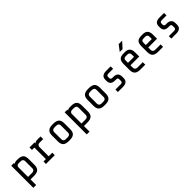

<svg xmlns="http://www.w3.org/2000/svg" viewBox="371 -2332 4119 4119"><g transform="rotate(-45 2430.0 -272.5)"><path d="M167 -500V-476Q198 -500 247 -500H283Q371 -500 412 -462.5Q453 -425 453 -340V-160Q453 -76 411.5 -38Q370 0 283 0H172V170H87V-500ZM172 -370V-75H293Q330 -75 349 -92Q368 -109 368 -140V-360Q368 -391 349 -408Q330 -425 293 -425H237Q204 -425 188 -407.5Q172 -390 172 -370Z M713 -75V-425H640V-500H793V-473Q826 -500 873 -500H976V-420H863Q831 -420 815 -399.5Q799 -379 798 -358V-75H907V0H640V-75Z M1366 0H1333Q1246 0 1204.5 -38Q1163 -76 1163 -160V-340Q1163 -424 1204.5 -462Q1246 -500 1333 -500H1366Q1453 -500 1494.5 -462Q1536 -424 1536 -340V-160Q1536 -76 1494.5 -38Q1453 0 1366 0ZM1376 -425H1323Q1286 -425 1267 -408Q1248 -391 1248 -360V-140Q1248 -109 1267 -92Q1286 -75 1323 -75H1376Q1413 -75 1432 -92Q1451 -109 1451 -140V-360Q1451 -391 1432 -408Q1413 -425 1376 -425Z M1787 -500V-476Q1818 -500 1867 -500H1903Q1991 -500 2032 -462.5Q2073 -425 2073 -340V-160Q2073 -76 2031.5 -38Q1990 0 1903 0H1792V170H1707V-500ZM1792 -370V-75H1913Q1950 -75 1969 -92Q1988 -109 1988 -140V-360Q1988 -391 1969 -408Q1950 -425 1913 -425H1857Q1824 -425 1808 -407.5Q1792 -390 1792 -370Z M2446 0H2413Q2326 0 2284.5 -38Q2243 -76 2243 -160V-340Q2243 -424 2284.5 -462Q2326 -500 2413 -500H2446Q2533 -500 2574.5 -462Q2616 -424 2616 -340V-160Q2616 -76 2574.5 -38Q2533 0 2446 0ZM2456 -425H2403Q2366 -425 2347 -408Q2328 -391 2328 -360V-140Q2328 -109 2347 -92Q2366 -75 2403 -75H2456Q2493 -75 2512 -92Q2531 -109 2531 -140V-360Q2531 -391 2512 -408Q2493 -425 2456 -425Z M2972 0H2823V-75H2982Q3009 -75 3023 -86.5Q3037 -98 3037 -120V-173Q3037 -218 2994 -218H2957Q2887 -218 2852.5 -248.5Q2818 -279 2818 -345V-374Q2818 -441 2856 -470.5Q2894 -500 2968 -500H3102V-425H2958Q2933 -425 2918 -413.5Q2903 -402 2903 -380V-344Q2903 -321 2916.5 -310Q2930 -299 2951 -299H2985Q3052 -299 3087 -266.5Q3122 -234 3122 -170V-125Q3122 -62 3083.5 -31Q3045 0 2972 0Z M3666 -715 3544 -580H3458L3562 -715ZM3334 -160V-340Q3334 -426 3371 -463Q3408 -500 3494 -500H3541Q3612 -500 3648.5 -460.5Q3685 -421 3685 -345V-215H3419V-140Q3419 -109 3438 -92Q3457 -75 3494 -75H3653V0H3504Q3416 0 3375 -37.5Q3334 -75 3334 -160ZM3602 -365Q3602 -391 3585 -408Q3568 -425 3542 -425H3484Q3448 -425 3433.5 -408.5Q3419 -392 3419 -360V-290H3602Z M3874 -160V-340Q3874 -426 3911 -463Q3948 -500 4034 -500H4081Q4152 -500 4188.5 -460.5Q4225 -421 4225 -345V-215H3959V-140Q3959 -109 3978 -92Q3997 -75 4034 -75H4193V0H4044Q3956 0 3915 -37.5Q3874 -75 3874 -160ZM4142 -365Q4142 -391 4125 -408Q4108 -425 4082 -425H4024Q3988 -425 3973.5 -408.5Q3959 -392 3959 -360V-290H4142Z M4592 0H4443V-75H4602Q4629 -75 4643 -86.5Q4657 -98 4657 -120V-173Q4657 -218 4614 -218H4577Q4507 -218 4472.5 -248.5Q4438 -279 4438 -345V-374Q4438 -441 4476 -470.5Q4514 -500 4588 -500H4722V-425H4578Q4553 -425 4538 -413.5Q4523 -402 4523 -380V-344Q4523 -321 4536.5 -310Q4550 -299 4571 -299H4605Q4672 -299 4707 -266.5Q4742 -234 4742 -170V-125Q4742 -62 4703.5 -31Q4665 0 4592 0Z"/></g></svg>

Font: Share Tech Mono
Style: Regular
Weight: 400
Designer: Ralph Oliver du Carrois
Foundry: Ralph Oliver du Carrois
Version: Version 1.003